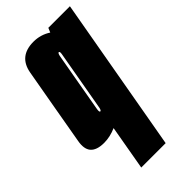

<svg xmlns="http://www.w3.org/2000/svg" viewBox="-285 -670 957 957"><g transform="rotate(-45 193.5 -192.0)"><path d="M100.5 220 142 -16.5Q99 2.5 57 2.5Q4 2.5 -17.5 -23.5Q-37 -48 -28.5 -95.5Q-11.5 -193 7.5 -301Q26.5 -409 43.8 -506.2Q61 -603.5 164 -603.5Q214 -603.5 255.5 -576.5L265.5 -600H417.5L272.5 220ZM220.5 -460.5Q222.5 -475 218 -477Q217.5 -477.5 216.5 -477.5Q209.5 -477.5 205.8 -455Q202 -432.5 178.5 -301Q155 -167 151 -144.5Q147.5 -125 152.5 -122.5Q153 -122 154 -122Q160 -122 163.5 -137.5Z"/></g></svg>

Font: Anybody UltraCondensed Black
Style: Italic
Weight: 900
Width: 1
Italic angle: -10°
Designer: Tyler Finck
Foundry: Etcetera Type Company
Version: Version 1.010; ttfautohint (v1.8.3) -l 8 -r 50 -G 200 -x 14 